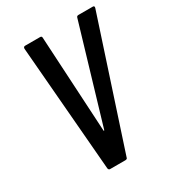

<svg xmlns="http://www.w3.org/2000/svg" viewBox="-170 -800 819 900"><g transform="rotate(-30 239.5 -350.0)"><path d="M151 -9 95 -689Q95 -700 105 -700H186Q195 -700 195 -691L224 -172Q224 -170 225.5 -170Q227 -170 228 -172L382 -691Q384 -700 393 -700H471Q481 -700 478 -689L255 -9Q254 0 243 0H161Q153 0 151 -9Z"/></g></svg>

Font: Barlow Condensed Medium
Style: Italic
Weight: 500
Width: 3
Italic angle: -7°
Designer: Jeremy Tribby
Foundry: Tribby Type
Version: Version 1.408